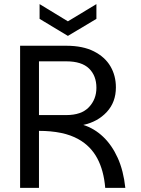

<svg xmlns="http://www.w3.org/2000/svg" viewBox="-20 -916 687 936"><path d="M78 0V-693H303Q384 -693 438 -665.5Q492 -638 518.5 -592.5Q545 -547 545 -490Q545 -418 500.5 -370Q456 -322 386 -307Q440 -290 483 -249Q526 -208 554 -146Q582 -84 591 0H493Q486 -85 454 -144.5Q422 -204 363 -237Q326 -258 277.5 -268Q229 -278 170 -278V0ZM170 -355H303Q377 -355 413.5 -393.5Q450 -432 450 -488Q450 -547 414 -582Q378 -617 303 -617H170ZM311 -741 173 -824V-896L311 -812L450 -896V-824Z"/></svg>

Font: Parkinsans
Style: Regular
Weight: 400
Designer: Red Stone, Indian Type Foundry
Foundry: Indian Type Foundry
Version: Version 1.000